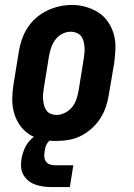

<svg xmlns="http://www.w3.org/2000/svg" viewBox="-20 -561 540 775"><path d="M205 8Q176 8 148 2Q120 -4 97 -19.5Q74 -35 58.5 -58Q43 -81 36 -108Q29 -135 29.5 -164.5Q30 -194 35 -223L56 -353Q60 -378 68.5 -402.5Q77 -427 91.5 -449.5Q106 -472 126.5 -489.5Q147 -507 171 -518.5Q195 -530 220 -535.5Q245 -541 271 -541Q300 -541 327.5 -533Q355 -525 378 -510Q401 -495 416.5 -472Q432 -449 439.5 -422Q447 -395 446 -365.5Q445 -336 441 -307L419 -177Q415 -152 406.5 -127.5Q398 -103 383.5 -81Q369 -59 348.5 -41Q328 -23 304.5 -11.5Q281 0 255.5 4Q230 8 205 8ZM208 -97Q225 -97 242 -105.5Q259 -114 270.5 -128Q282 -142 288 -159Q294 -176 297 -194L318 -324Q320 -336 321 -348Q322 -360 321 -372Q320 -384 317 -395.5Q314 -407 307 -415.5Q300 -424 289 -428.5Q278 -433 266 -433Q248 -433 231.5 -424.5Q215 -416 204 -401.5Q193 -387 187 -370Q181 -353 178 -336L157 -206Q155 -194 154 -182Q153 -170 154 -158.5Q155 -147 158 -135.5Q161 -124 167.5 -115Q174 -106 185 -101.5Q196 -97 208 -97ZM187 194Q170 194 153 191.5Q136 189 121 183.5Q106 178 93.5 167.5Q81 157 73.5 143Q66 129 65 112.5Q64 96 67 79Q71 56 81.5 34Q92 12 111 -4Q130 -20 153.5 -27Q177 -34 199 -34L194 0Q186 0 179.5 6.5Q173 13 169 20Q165 27 163 35Q161 43 160 51Q158 62 159 72.5Q160 83 165.5 91Q171 99 180.5 102.5Q190 106 201 106H276L262 194Z"/></svg>

Font: Iosevka Curly Slab XBdObl
Style: Regular
Weight: 800
Italic angle: -9°
Monospace: yes
Designer: Belleve Invis
Foundry: Belleve Invis
Version: Version 11.1.0; ttfautohint (v1.8.3)